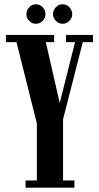

<svg xmlns="http://www.w3.org/2000/svg" viewBox="-20 -860 452 880"><path d="M97 0V-33H149V-294L55.5 -667H7.5V-700H228V-667H190L267.5 -327.5H238.5L324 -667H282.5V-700H406V-667H359.5L269 -313.5V-33H321V0ZM267 -751Q249 -751 236 -764.2Q223 -777.5 223 -794.5Q223 -813.5 236 -827Q249 -840.5 267 -840.5Q284.5 -840.5 297.8 -827Q311 -813.5 311 -794.5Q311 -777.5 297.8 -764.2Q284.5 -751 267 -751ZM144 -751Q127 -751 114 -764.2Q101 -777.5 101 -794.5Q101 -813.5 114 -827Q127 -840.5 144 -840.5Q162.5 -840.5 175.5 -827Q188.5 -813.5 188.5 -794.5Q188.5 -777.5 175.5 -764.2Q162.5 -751 144 -751Z"/></svg>

Font: Imbue 24pt
Style: Bold
Weight: 700
Designer: Tyler Finck
Foundry: Etcetera Type Company
Version: Version 1.102